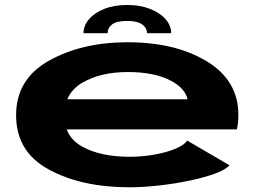

<svg xmlns="http://www.w3.org/2000/svg" viewBox="-20 -766 1074 793"><path d="M514 7.5Q317 7.5 181.8 -65.8Q46.5 -139 46.5 -290Q46.5 -439.5 182.5 -515.5Q318.5 -591.5 506.5 -591.5Q704.5 -591.5 834.5 -512.5Q964.5 -433.5 964.5 -291.5Q964.5 -255 958 -231.5H255.5Q273 -185.5 321.5 -159.5Q397 -118.5 515 -118.5Q569 -118.5 619.8 -127.8Q670.5 -137 706.5 -152.5Q742.5 -168 753 -185.5L927.5 -83.5Q912 -65 867.5 -48.8Q823 -32.5 762 -19.8Q701 -7 635.8 0.2Q570.5 7.5 514 7.5ZM258 -356H754.5Q745 -400.5 688 -431.5Q619 -468.5 507.5 -468.5Q396.5 -468.5 321 -425Q276 -399 258 -356ZM506 -745.5Q559 -745.5 600 -729.2Q641 -713 664 -686.5Q687 -660 687 -629H587Q587 -651 567 -665.2Q547 -679.5 506 -679.5Q461 -679.5 442.8 -665Q424.5 -650.5 424.5 -629H325Q325 -660 347.5 -686.5Q370 -713 410.5 -729.2Q451 -745.5 506 -745.5Z"/></svg>

Font: Anybody UltraExpanded Regular
Style: Bold
Weight: 700
Width: 9
Designer: Tyler Finck
Foundry: Etcetera Type Company
Version: Version 1.010; ttfautohint (v1.8.3) -l 8 -r 50 -G 200 -x 14 